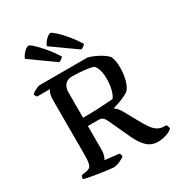

<svg xmlns="http://www.w3.org/2000/svg" viewBox="-220 -1106 1159 1248"><g transform="rotate(-30 359.5 -481.5)"><path d="M267 0Q260 0 238.5 -2.5Q217 -5 189.5 -9Q162 -13 134 -17.5Q106 -22 84.5 -26.5Q63 -31 54 -34Q54 -42 57 -49.5Q60 -57 64 -61L93 -65Q113 -68 123.5 -76Q134 -84 138.5 -105Q143 -126 143 -166V-568Q143 -596 146.5 -613Q150 -630 155 -638.5Q160 -647 162 -648H65Q61 -652 57.5 -658Q54 -664 53 -671Q59 -678 71.5 -685.5Q84 -693 97 -698.5Q110 -704 116 -704H477Q502 -697 527 -685.5Q552 -674 574.5 -659.5Q597 -645 611 -629Q619 -613 623 -591Q627 -569 627 -543Q627 -508 621.5 -477Q616 -446 606.5 -423Q597 -400 585 -388Q574 -378 553.5 -368Q533 -358 508.5 -349Q484 -340 461 -334V-329Q477 -319 487 -304.5Q497 -290 509 -268L556 -183Q574 -151 590.5 -125.5Q607 -100 627.5 -84.5Q648 -69 677 -67L699 -66Q702 -63 705.5 -55Q709 -47 709 -35Q694 -22 675 -14.5Q656 -7 637 -3.5Q618 0 602 0Q550 0 517.5 -32.5Q485 -65 461 -117L388 -275Q378 -297 367 -307Q356 -317 335 -317H255V-139Q255 -114 249 -96Q243 -78 237 -71L343 -59Q346 -56 348.5 -49Q351 -42 351 -34Q338 -22 312.5 -11Q287 0 267 0ZM255 -379Q299 -379 341.5 -380.5Q384 -382 420.5 -384.5Q457 -387 482 -389Q499 -412 507 -448.5Q515 -485 515 -523Q515 -558 507.5 -585.5Q500 -613 485 -629Q468 -636 438.5 -640Q409 -644 378.5 -646Q348 -648 328 -648Q291 -648 273 -626Q255 -604 255 -569ZM302 -769 119 -900Q124 -915 135.5 -929.5Q147 -944 160 -953.5Q173 -963 180 -963Q190 -963 214 -941Q238 -919 270.5 -881Q303 -843 335 -793Q331 -787 322 -780Q313 -773 302 -769ZM467 -769 283 -900Q288 -914 299.5 -928.5Q311 -943 324 -953Q337 -963 345 -963Q354 -963 378.5 -941Q403 -919 435.5 -881Q468 -843 500 -793Q496 -787 486 -779Q476 -771 467 -769Z"/></g></svg>

Font: Texturina Medium
Style: Regular
Weight: 500
Designer: Guillermo Torres Carreño
Foundry: Omnibus-Type
Version: Version 1.003